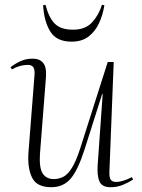

<svg xmlns="http://www.w3.org/2000/svg" viewBox="-20 -768 594 802"><path d="M24 -487Q41 -501 64.5 -512Q88 -523 116 -523Q146 -523 160.5 -505Q175 -487 172 -446L147 -126Q143 -68 158 -44Q173 -20 205 -20Q226 -20 244.5 -29.5Q263 -39 280.5 -67Q298 -95 316 -151L430 -509H455L437 -51Q436 -27 442.5 -17.5Q449 -8 465 -8Q477 -8 493 -12.5Q509 -17 531 -28L536 -18Q516 -5 492.5 4.5Q469 14 442 14Q405 14 395 -11Q385 -36 388 -79L409 -376H407L333 -143Q305 -56 274.5 -21Q244 14 194 14Q133 14 113.5 -27Q94 -68 99 -132L124 -453Q126 -476 119.5 -486.5Q113 -497 96 -497Q62 -497 30 -478ZM279 -594Q216 -594 190 -636.5Q164 -679 160 -746L170 -748Q184 -694 209 -669Q234 -644 285 -644Q337 -644 365 -675Q393 -706 406 -748L416 -746Q410 -707 394 -672Q378 -637 350 -615.5Q322 -594 279 -594Z"/></svg>

Font: Literata 72pt ExtraLight
Style: Italic
Weight: 200
Italic angle: -2°
Designer: Latin by Veronika Burian and Jose Scaglione. Greek by Irene Vlachou. Cyrillic by Vera Evstafieva
Foundry: TypeTogether
Version: Version 3.002